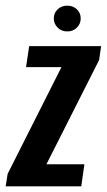

<svg xmlns="http://www.w3.org/2000/svg" viewBox="-43 -658 377 678"><path d="M-23 0 -16 -44 174 -421H49L60 -495H314L307 -446L121 -78H255L244 0ZM195 -547Q174 -547 160.5 -560.5Q147 -574 147 -593Q147 -612 160.5 -625Q174 -638 195 -638Q215 -638 228.5 -625Q242 -612 242 -593Q242 -574 228.5 -560.5Q215 -547 195 -547Z"/></svg>

Font: Alumni Sans Thin
Style: Bold Italic
Weight: 700
Italic angle: -8°
Version: Version 1.016